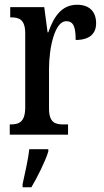

<svg xmlns="http://www.w3.org/2000/svg" viewBox="-20 -566 437 807"><path d="M21 0H266V-43H246C212 -43 186 -51 186 -110V-276C186 -368 211 -477 258 -477C289 -477 298 -453 298 -398C356 -398 384 -424 384 -468C384 -515 358 -546 304 -546C239 -546 206 -496 183 -430H180L166 -536H23V-493H26C61 -493 86 -484 86 -425V-115C86 -52 59 -43 24 -43H21ZM75 208V221H112C137 179 170 113 183 71V61H103C98 109 84 164 75 208Z"/></svg>

Font: Noto Serif Khmer ExtraCondensed Medium
Style: Regular
Weight: 500
Width: 2
Designer: Danh Hong and the Monotype Design Team
Foundry: Monotype Imaging Inc.
Version: Version 2.004